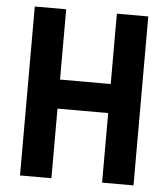

<svg xmlns="http://www.w3.org/2000/svg" viewBox="-51 -739 688 785"><g transform="rotate(5 293.0 -346.5)"><path d="M397 0V-285.6H189V0H60.1V-693.4H189V-404.8H397V-693.4H525.9V0Z"/></g></svg>

Font: Cascadia Code NF
Style: Bold
Weight: 700
Monospace: yes
Designer: Aaron Bell
Foundry: Saja Typeworks
Version: Version 2404.023; ttfautohint (v1.8.4)